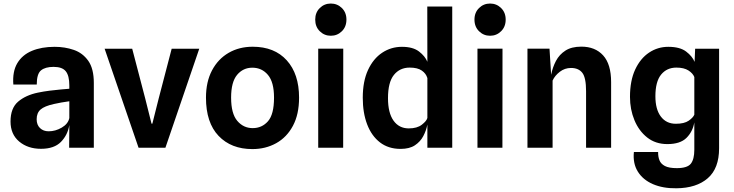

<svg xmlns="http://www.w3.org/2000/svg" viewBox="-20 -814 4044 1058"><path d="M206 6Q133.5 6 85.8 -34Q38 -74 38 -144.5Q38 -218 79.8 -253.8Q121.5 -289.5 188.5 -303.5Q219.5 -310 252.8 -314.2Q286 -318.5 315 -321Q344 -323.5 362 -325V-343.5Q362 -397 342.5 -421.2Q323 -445.5 275.5 -445.5Q229.5 -445.5 206 -426.2Q182.5 -407 182.5 -348H53.5Q48 -419.5 75.2 -465.5Q102.5 -511.5 155.8 -533.8Q209 -556 281 -556Q337.5 -556 386.8 -539Q436 -522 466.5 -478.8Q497 -435.5 497 -357V0H361L362 -125Q353 -70 315.8 -32Q278.5 6 206 6ZM248 -90.5Q285.5 -90.5 320.2 -110.8Q355 -131 362 -163.5V-256Q342 -253.5 318.2 -249.2Q294.5 -245 277.5 -241Q225 -229.5 203.5 -210.5Q182 -191.5 182 -157Q182 -126 200.5 -108.2Q219 -90.5 248 -90.5Z M743.5 0 556.5 -545.5H708.5L780 -272L815 -132.5H819.5L854.5 -271.5L926 -545.5H1078L891.5 0Z M1370.5 7.5Q1254 7.5 1184.5 -65.2Q1115 -138 1115 -276Q1115 -363 1148.2 -426Q1181.5 -489 1239.8 -522.8Q1298 -556.5 1372.5 -556.5Q1492.5 -556.5 1560.2 -481.5Q1628 -406.5 1628 -276Q1628 -184 1594.2 -120.8Q1560.5 -57.5 1502 -25Q1443.5 7.5 1370.5 7.5ZM1372.5 -108Q1423.5 -108 1456.8 -146Q1490 -184 1490 -276Q1490 -361.5 1456.5 -401.2Q1423 -441 1370.5 -441Q1319.5 -441 1286.5 -401.5Q1253.5 -362 1253.5 -276Q1253.5 -188 1287.5 -148Q1321.5 -108 1372.5 -108Z M1803 -617Q1767.5 -617 1742.2 -641.8Q1717 -666.5 1717 -706Q1717 -745 1742.2 -769.8Q1767.5 -794.5 1803 -794.5Q1838.5 -794.5 1863.8 -769.8Q1889 -745 1889 -706Q1889 -666.5 1863.8 -641.8Q1838.5 -617 1803 -617ZM1733.5 0V-546H1871.5L1871 0Z M2187.5 6.5Q2120.5 6.5 2074 -29.2Q2027.5 -65 2003.2 -128.5Q1979 -192 1979 -275.5Q1979 -366 2008 -428.5Q2037 -491 2086 -523.5Q2135 -556 2195 -556Q2255.5 -556 2289 -530.2Q2322.5 -504.5 2335 -473.5L2334.5 -778H2472V0H2335V-127.5L2334.5 -125.5Q2328.5 -94.5 2312.5 -64Q2296.5 -33.5 2266.5 -13.5Q2236.5 6.5 2187.5 6.5ZM2118 -273Q2118 -192 2148.5 -149.2Q2179 -106.5 2232.5 -106.5Q2278.5 -106.5 2304.5 -126.8Q2330.5 -147 2334.5 -163L2335 -162V-385.5L2334.5 -385Q2327.5 -409 2304.2 -425.2Q2281 -441.5 2237.5 -441.5Q2183 -441.5 2150.5 -401Q2118 -360.5 2118 -273Z M2680.5 -617Q2645 -617 2619.8 -641.8Q2594.5 -666.5 2594.5 -706Q2594.5 -745 2619.8 -769.8Q2645 -794.5 2680.5 -794.5Q2716 -794.5 2741.2 -769.8Q2766.5 -745 2766.5 -706Q2766.5 -666.5 2741.2 -641.8Q2716 -617 2680.5 -617ZM2611 0V-546H2749L2748.5 0Z M2886.5 0V-546H3008L3017 -402Q3025 -443 3043.5 -478.2Q3062 -513.5 3095.8 -535.2Q3129.5 -557 3183.5 -557Q3259.5 -557 3303.5 -508.8Q3347.5 -460.5 3347.5 -361.5V0H3209.5V-311.5Q3209.5 -386 3188.8 -412.8Q3168 -439.5 3126.5 -439.5Q3092 -439.5 3064.8 -418.5Q3037.5 -397.5 3025 -370V0Z M3707.5 223.5Q3633.5 224.5 3578.2 200.8Q3523 177 3494.8 131.8Q3466.5 86.5 3473 23.5H3606.5Q3606 49 3613.8 69Q3621.5 89 3644 100.8Q3666.5 112.5 3709.5 112.5Q3767.5 112.5 3786.8 88Q3806 63.5 3806 11.5V-139.5Q3797 -88 3762.5 -54Q3728 -20 3657.5 -20Q3592.5 -20 3546.5 -56.2Q3500.5 -92.5 3476 -151.8Q3451.5 -211 3451.5 -280Q3451.5 -369.5 3480.2 -431Q3509 -492.5 3556.8 -524.2Q3604.5 -556 3662.5 -556Q3726.5 -556 3760.8 -530Q3795 -504 3807.5 -473L3810.5 -545.5H3942.5V3Q3942.5 114 3880 168.2Q3817.5 222.5 3707.5 223.5ZM3704 -132Q3750.5 -132 3774.8 -148.8Q3799 -165.5 3806 -182V-389.5Q3798 -410 3773.5 -425.8Q3749 -441.5 3707 -441.5Q3654.5 -441.5 3623 -403Q3591.5 -364.5 3591.5 -283.5Q3591.5 -211.5 3621.5 -171.8Q3651.5 -132 3704 -132Z"/></svg>

Font: Spline Sans SemiBold
Style: Regular
Weight: 600
Designer: Eben Sorkin, Mirko Velimirovic
Foundry: Sorkin Type
Version: Version 1.000; ttfautohint (v1.8.3)